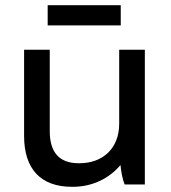

<svg xmlns="http://www.w3.org/2000/svg" viewBox="-20 -712 661 741"><path d="M164 -614H446V-692H164ZM258 9H261C336 9 401 -23 445 -75C447 -52 453 -19 461 0H539V-520H440V-234C440 -140 377 -82 287 -82H284C206 -82 172 -127 172 -206V-520H73V-187C73 -61 136 9 258 9Z"/></svg>

Font: Fixel Display Medium
Style: Regular
Weight: 500
Designer: AlfaBravo + MacPaw
Foundry: Kyrylo Tkachov, Marchela Mozhyna, Serhii Makarenko, Maria Weinstein, Zakhar Kryvoshyya
Version: Version 1.211